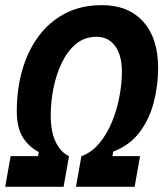

<svg xmlns="http://www.w3.org/2000/svg" viewBox="-23 -723 632 743"><path d="M-2.9 0 18.1 -118.7H124L127 -134.8Q88.4 -154.8 65.2 -191.7Q42 -228.5 42 -293.9Q42 -378.9 63.5 -452.9Q85 -526.9 126.7 -583.3Q168.5 -639.6 230 -671.4Q291.5 -703.1 371.6 -703.1Q474.1 -703.1 531.5 -638.9Q588.9 -574.7 588.9 -460.4Q588.9 -392.1 572 -326.9Q555.2 -261.7 517.1 -211.2Q479 -160.6 415 -136.2L412.1 -118.7H519L498 0H271L292 -118.7Q331.5 -132.8 361.1 -168.2Q390.6 -203.6 410.2 -251Q429.7 -298.3 439.2 -349.4Q448.7 -400.4 448.7 -445.3Q448.7 -509.3 422.6 -544.9Q396.5 -580.6 350.1 -580.6Q304.7 -580.6 271.5 -553.2Q238.3 -525.9 216.6 -481Q194.8 -436 184.1 -382.8Q173.3 -329.6 173.3 -277.3Q173.3 -212.4 192.9 -172.9Q212.4 -133.3 244.1 -118.7L223.1 0Z"/></svg>

Font: CaskaydiaCove NF
Style: Bold Italic
Weight: 700
Italic angle: -10°
Designer: Aaron Bell
Foundry: Saja Typeworks
Version: Version 2111.001; VTT 6.35;Nerd Fonts 3.2.1